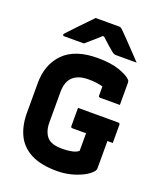

<svg xmlns="http://www.w3.org/2000/svg" viewBox="-171 -1055 993 1182"><g transform="rotate(20 325.0 -463.5)"><path d="M335 -390H599Q610 -390 610 -379V-260H575V-83Q575 -71 569 -63Q550 -39 514.5 -20.5Q479 -2 435 9Q391 20 346 20Q240 20 175 -13.5Q110 -47 80 -108.5Q50 -170 50 -254V-449Q50 -571 123.5 -645.5Q197 -720 345 -720Q431 -720 487 -700.5Q543 -681 565 -658Q571 -652 571 -640V-495H442Q431 -495 431 -506V-565Q392 -577 337 -577Q270 -577 235 -544.5Q200 -512 200 -444V-246Q200 -212 209 -187.5Q218 -163 232 -149Q246 -135 269.5 -127.5Q293 -120 332 -120Q365 -120 393 -126Q421 -132 435 -145V-260H346Q335 -260 335 -271ZM248 -947H401Q408 -947 413.5 -944Q419 -941 432 -928Q443 -918 467 -892.5Q491 -867 521.5 -835.5Q552 -804 579 -775H446Q435 -775 430.5 -777Q426 -779 418 -785Q405 -795 385 -812.5Q365 -830 336 -857H326Q299 -831 275.5 -811.5Q252 -792 233 -775H106Q95 -775 95 -782Q95 -786 98.5 -790Q102 -794 115 -808Q132 -826 156 -851.5Q180 -877 205 -902.5Q230 -928 248 -947Z"/></g></svg>

Font: Recursive Sn Lnr St XBd
Style: Regular
Weight: 800
Version: Version 1.079;hotconv 1.0.112;makeotfexe 2.5.65598; ttfautoh